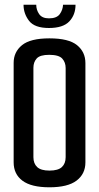

<svg xmlns="http://www.w3.org/2000/svg" viewBox="-20 -791 421 816"><path d="M190 5Q113 5 75.5 -23Q38 -51 38 -101V-524Q38 -570 73.5 -599Q109 -628 190 -628Q272 -628 307.5 -599Q343 -570 343 -523V-101Q343 -52 305.5 -23.5Q268 5 190 5ZM190 -66Q227 -66 243 -81Q259 -96 259 -123V-502Q259 -526 244.5 -542Q230 -558 189 -558Q150 -558 136 -542.5Q122 -527 122 -503V-123Q122 -96 138 -81Q154 -66 190 -66ZM188 -672Q127 -672 103.5 -702.5Q80 -733 80 -771H134Q134 -749 146.5 -731Q159 -713 188 -713Q221 -713 234 -731Q247 -749 248 -771H301Q301 -728 274.5 -700Q248 -672 188 -672Z"/></svg>

Font: Smooch Sans SemiBold
Style: Bold
Weight: 600
Designer: Robert E. Leuschke
Foundry: Robert E. Leuschke
Version: Version 1.010; ttfautohint (v1.8.3)